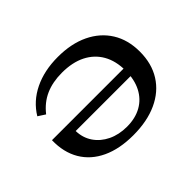

<svg xmlns="http://www.w3.org/2000/svg" viewBox="-120 -808 1047 1047"><g transform="rotate(-45 403.0 -285.0)"><path d="M395.6 11.3Q289.8 11.3 214.4 -24.1Q138.9 -59.5 99.7 -125.8Q60.6 -192 62.8 -283.7H657.6L658.9 -227.6H189.7Q190.8 -174.7 218.6 -133.6Q246.4 -92.6 294.6 -69.3Q342.8 -46.1 404.3 -46.1Q469.5 -46.1 516.8 -72.8Q564 -99.4 589.6 -149.2Q615.2 -199 615.2 -267.7Q615.2 -342.8 584.9 -395.8Q554.6 -448.8 498.1 -477.2Q441.5 -505.6 361.5 -505.6Q289.3 -505.6 234.8 -481.4Q180.3 -457.3 139.8 -405.6L98.5 -432.4Q142.5 -505 221.9 -543.6Q301.3 -582.3 406.2 -582.3Q509.6 -582.3 585.2 -546Q660.8 -509.7 702.1 -443.5Q743.5 -377.2 743.5 -286.2Q743.5 -194.2 701.5 -127.4Q659.5 -60.6 581.4 -24.7Q503.4 11.3 395.6 11.3Z"/></g></svg>

Font: Playfair 5pt SemiExpanded Light
Style: Regular
Weight: 300
Width: 6
Designer: Claus Eggers Sørensen
Foundry: Claus Eggers Sørensen
Version: Version 2.203